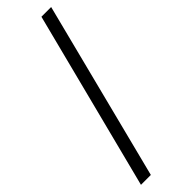

<svg xmlns="http://www.w3.org/2000/svg" viewBox="-286 -746 859 859"><g transform="rotate(-45 144.0 -316.5)"><path d="M67.4 106.4H4.9L221.7 -740.2H283.2Z"/></g></svg>

Font: Pretendard GOV Light
Style: Regular
Weight: 300
Designer: Base glyphs from Inter by Rasmus Andersson; Hangeul glyphs from Noto Sans CJK(Source Han Sans) by Jang Soo-young and Kan
Foundry: Kil Hyung-jin
Version: Version 1.309